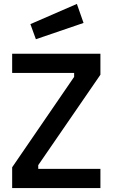

<svg xmlns="http://www.w3.org/2000/svg" viewBox="-20 -959 574 979"><path d="M42 -106 358 -567V-587H42V-685H492V-578L175 -117V-98H492V0H42ZM135 -836 372 -939 406 -842 163 -759Z"/></svg>

Font: Cairo SemiBold
Style: Regular
Weight: 600
Designer: Mohamed Gaber, Accademia di Belle Arti di Urbino and others
Foundry: Kief Type Foundry, Accademia di Belle Arti di Urbino and others
Version: Version 3.011